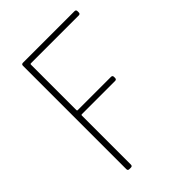

<svg xmlns="http://www.w3.org/2000/svg" viewBox="-205 -797 893 893"><g transform="rotate(-45 241.5 -350.0)"><path d="M450 -672H135Q131 -672 131 -668V-368Q131 -364 135 -364H354Q364 -364 364 -354V-347Q364 -337 354 -337H135Q131 -337 131 -333V-10Q131 0 121 0H111Q101 0 101 -10V-690Q101 -700 111 -700H450Q460 -700 460 -690V-682Q460 -672 450 -672Z"/></g></svg>

Font: Barlow Semi Condensed Thin
Style: Regular
Weight: 250
Width: 4
Designer: Jeremy Tribby
Foundry: Tribby Type
Version: Version 1.408